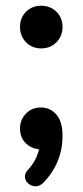

<svg xmlns="http://www.w3.org/2000/svg" viewBox="-20 -519 288 670"><path d="M198.2 -45.9Q198.2 49.3 131.8 118.2Q118.7 131.3 103.8 131.1Q88.9 130.9 77.9 120.6Q66.9 110.4 66.9 97.7Q66.9 85 77.1 74.2Q106.9 42 116.2 2Q87.4 -1 68.6 -20.5Q49.8 -40 49.8 -70.3Q49.8 -100.6 70.3 -122.3Q90.8 -144 123 -144Q155.3 -144 176.8 -119.1Q198.2 -94.2 198.2 -45.9ZM70.8 -371.6Q49.8 -393.1 49.8 -425Q49.8 -457 70.8 -478Q91.8 -499 123.8 -499Q155.8 -499 177 -478Q198.2 -457 198.2 -425Q198.2 -393.1 177 -371.6Q155.8 -350.1 123.8 -350.1Q91.8 -350.1 70.8 -371.6Z"/></svg>

Font: Nunito-Bold
Style: Bold
Weight: 700
Designer: Vernon Adams
Foundry: newtypography
Version: Version 3.000